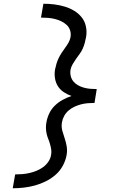

<svg xmlns="http://www.w3.org/2000/svg" viewBox="-20 -853 640 1026"><path d="M48 153 61 79Q80 79 99 77.5Q118 76 137.5 71.5Q157 67 175.5 59.5Q194 52 210.5 40Q227 28 238.5 11Q250 -6 253 -25Q256 -41 253.5 -55.5Q251 -70 247 -84Q243 -98 237.5 -111.5Q232 -125 229 -139Q226 -153 225.5 -168.5Q225 -184 228 -199Q232 -223 243 -246.5Q254 -270 273 -288.5Q292 -307 315 -319.5Q338 -332 362 -340Q340 -348 321 -360.5Q302 -373 290 -391.5Q278 -410 274 -433.5Q270 -457 274 -481Q277 -496 281.5 -511.5Q286 -527 293 -541.5Q300 -556 309 -570Q318 -584 328 -597.5Q338 -611 346 -625Q354 -639 357 -655Q360 -674 354.5 -691Q349 -708 336 -720Q323 -732 307 -739.5Q291 -747 273.5 -751.5Q256 -756 237 -757.5Q218 -759 199 -759L212 -833Q242 -833 270 -829.5Q298 -826 325 -818Q352 -810 375.5 -796Q399 -782 416 -761Q433 -740 439 -712Q445 -684 440 -655Q437 -639 433 -624Q429 -609 422.5 -594Q416 -579 406 -565.5Q396 -552 386.5 -538.5Q377 -525 368.5 -510.5Q360 -496 357 -481Q354 -463 358 -446.5Q362 -430 372.5 -417.5Q383 -405 397.5 -397Q412 -389 428.5 -384.5Q445 -380 462 -378.5Q479 -377 497 -377L485 -303Q467 -303 449 -301.5Q431 -300 413.5 -295.5Q396 -291 378.5 -283Q361 -275 346.5 -262.5Q332 -250 323 -233.5Q314 -217 311 -199Q307 -176 313 -154.5Q319 -133 326 -112.5Q333 -92 336.5 -70Q340 -48 336 -25Q331 4 316 32Q301 60 277 81Q253 102 224.5 116Q196 130 167 138Q138 146 108 149.5Q78 153 48 153Z"/></svg>

Font: Iosevka Aile
Style: Italic
Weight: 400
Italic angle: -9°
Designer: Belleve Invis
Foundry: Belleve Invis
Version: Version 28.0.1; ttfautohint (v1.8.4)